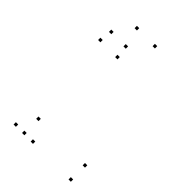

<svg xmlns="http://www.w3.org/2000/svg" viewBox="-277 -1056 1173 1173"><g transform="rotate(45 310.0 -469.5)"><path d="M244.2 -720V-740H224.2V-720ZM96.7 -720V-740H76.7V-720ZM96.7 10V-10H76.7V10ZM244.2 10V-10H224.2V10ZM169.8 -112.1V-132.1H149.8V-112.1ZM169.8 10V-10H149.8V10ZM571.5 10V-10H551.5V10ZM571.5 -112.1V-132.1H551.5V-112.1ZM203.4 -929V-949H183.4V-929ZM358.8 -929V-949H338.8V-929ZM234 -802.1V-822.1H214V-802.1ZM108.7 -802.1V-822.1H88.7V-802.1Z"/></g></svg>

Font: Monaspace Neon Dots Var
Style: Regular
Weight: 400
Designer: Riley Cran and the Lettermatic Team
Version: Version 1.100 (Monaspace Neon Dots)